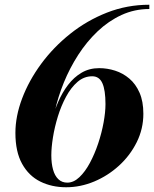

<svg xmlns="http://www.w3.org/2000/svg" viewBox="-20 -780 650 810"><path d="M259 10Q198.5 10 150 -14Q101.5 -38 73.3 -88.8Q45 -139.5 45 -219.5Q45 -289.5 73.4 -364.8Q101.8 -440 153.5 -510.4Q205.3 -580.8 275.9 -637.1Q346.5 -693.5 431.3 -726.8Q516 -760 610 -760V-742Q547.3 -742 492.4 -716.6Q437.5 -691.2 391.6 -647.6Q345.8 -604 310 -548.5Q274.3 -493 249.4 -432Q224.5 -371 211.5 -311Q198.5 -251 198.5 -198.7L196.5 -125Q196.5 -90.5 203.8 -64.5Q211 -38.5 226.1 -24Q241.3 -9.5 264 -9.5Q290.8 -9.5 315 -32.5Q339.3 -55.5 359.4 -93.1Q379.5 -130.8 394.3 -175Q409 -219.3 417 -263Q425 -306.8 425 -340.8Q425 -399.8 411.9 -429Q398.8 -458.2 369 -458.2Q334.5 -458.2 307 -434.5Q279.5 -410.7 258.8 -372.2Q238 -333.7 224.1 -288.6Q210.3 -243.5 203.4 -200.4Q196.5 -157.2 196.5 -125H177.5Q177.5 -152.5 182.3 -190Q187 -227.5 197.6 -268.9Q208.3 -310.2 225.4 -349.9Q242.5 -389.5 267 -421.7Q291.5 -454 324.1 -473.2Q356.8 -492.5 398.3 -492.5Q432.5 -492.5 465.6 -481.9Q498.8 -471.3 525.6 -448.5Q552.5 -425.8 568.6 -389.1Q584.8 -352.5 584.8 -300Q584.8 -236.5 556.9 -180.2Q529 -124 482.1 -81.2Q435.3 -38.5 377.3 -14.2Q319.3 10 259 10Z"/></svg>

Font: Bodoni Moda
Style: Italic
Weight: 400
Italic angle: -13°
Designer: Owen Earl
Foundry: indestructible type
Version: Version 2.005